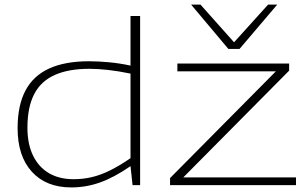

<svg xmlns="http://www.w3.org/2000/svg" viewBox="-20 -810 1345 840"><path d="M560 0 551 -83Q478 -33 417 -11.5Q356 10 292 10Q182 10 119.5 -58.5Q57 -127 57 -249Q57 -349 91.5 -414Q126 -479 195.5 -510.5Q265 -542 369 -542Q411 -542 458 -537.5Q505 -533 551 -523V-740H593V0ZM551 -118V-488Q498 -499 453 -504Q408 -509 371 -509Q280 -509 219.5 -482Q159 -455 129.5 -398Q100 -341 100 -251Q100 -180 124.5 -129.5Q149 -79 194 -52.5Q239 -26 302 -26Q343 -26 381.5 -35Q420 -44 461.5 -64.5Q503 -85 551 -118ZM724 0V-31L1187 -498H756V-532H1245V-501L782 -34H1275V0ZM1193 -790 1028 -596H979L816 -790H857L1004 -625L1153 -790Z"/></svg>

Font: Georama Expanded ExtraLight
Style: Regular
Weight: 250
Width: 7
Designer: Jean-Baptiste Levee
Foundry: Production Type
Version: Version 1.001